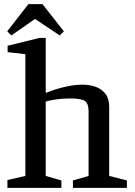

<svg xmlns="http://www.w3.org/2000/svg" viewBox="-20 -912 653 932"><path d="M16 0V-38L103 -58V-649L17 -659V-690L172 -728H202V-461Q221 -469 251 -478.5Q281 -488 315 -494.5Q349 -501 380 -501Q415 -501 444.5 -490.5Q474 -480 492 -456.5Q510 -433 510 -393V-58L596 -36V0H334V-36L410 -58V-371Q410 -409 392.5 -421.5Q375 -434 321 -434Q287 -434 256 -430Q225 -426 202 -419V-58L278 -36V0ZM35 -740 15 -760 118 -892H186L290 -760L270 -740L150 -820Z"/></svg>

Font: Manuale Medium
Style: Regular
Weight: 500
Designer: Eduardo Tunni / Pablo Cosgaya
Foundry: Eduardo Tunni / Pablo Cosgaya
Version: Version 1.002